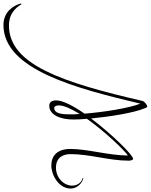

<svg xmlns="http://www.w3.org/2000/svg" viewBox="100 -896 875 1115"><g transform="rotate(-90 537.5 -338.5)"><path d="M192 -33C192 -144 230 -267 230 -367C230 -446 188 -478 134 -478C80 -478 0 -436 0 -365C0 -328 32 -298 60 -292L61 -296C35 -302 17 -327 17 -357C17 -405 62 -451 121 -451C184 -451 200 -405 200 -367C200 -253 162 -144 162 -29C162 -25 163 -3 173 -3C194 -3 315 -125 407 -247C417 -141 439 -1 466 64C472 78 471 79 478 79C484 79 506 64 509 51C616 -414 720 -724 947 -724C1032 -724 1061 -664 1071 -651L1075 -654C1064 -697 1027 -756 950 -756C688 -756 580 -325 493 39C466 -32 444 -173 435 -285C480 -350 512 -411 512 -450C512 -474 502 -490 481 -490C428 -490 401 -426 401 -351C401 -331 402 -303 405 -271C331 -167 228 -59 192 -33ZM431 -372C431 -403 432 -461 468 -461C480 -461 483 -444 483 -435C483 -404 462 -360 433 -313C431 -334 431 -354 431 -372Z"/></g></svg>

Font: Stalemate
Style: Regular
Weight: 400
Designer: Astigmatic (AOETI)
Foundry: Astigmatic (AOETI)
Version: Version 001.000